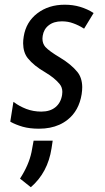

<svg xmlns="http://www.w3.org/2000/svg" viewBox="-20 -531 442 806"><path d="M231.4 -289.6Q279.3 -260.7 305.2 -228.5Q324.7 -204.1 325.2 -165.5Q325.2 -151.9 322.8 -135.7Q311.5 -65.9 263.7 -28.3Q247.6 -15.6 229 -7.3Q210.4 1 189.2 5.1Q168 9.3 143.6 9.3Q104.5 9.3 75.2 1Q45.4 -7.8 24.4 -19.5L23.4 -20.5V-22L35.6 -99.1L36.6 -103.5L40 -101.1Q60.5 -85.4 90.3 -73.7Q120.1 -62.5 153.3 -62.5Q190.4 -62.5 212.9 -81.1Q235.4 -99.6 240.7 -132.8Q241.7 -139.2 241.7 -145Q241.7 -164.6 230 -178.7Q209 -204.1 170.4 -227.1Q122.1 -254.9 96.7 -286.6Q77.6 -310.5 77.1 -349.1Q77.1 -362.8 79.6 -377.9Q89.4 -439 136.7 -475.1Q184.1 -511.2 251.5 -511.2H252Q286.1 -511.2 315.9 -502.4Q347.7 -492.7 371.1 -477.5L373 -476.1L371.6 -474.1L334.5 -413.1L333 -410.6L330.6 -412.1Q309.6 -425.3 287.6 -433.1Q265.6 -441.4 240.7 -441.4Q240.2 -441.4 239.7 -441.4H239.3Q205.6 -441.4 184.6 -424.8Q163.6 -408.7 159.2 -380.4Q158.2 -374 158.2 -368.7Q158.2 -348.1 170.4 -334Q187 -315.9 231.4 -289.6ZM109.4 254.9 64 218.8Q101.1 161.6 112.3 107.4L121.1 59.6H201.2L196.3 91.8Q180.7 193.4 109.4 254.9Z"/></svg>

Font: MAUL Condensed Italic
Style: Condenced Regular Italic
Weight: 400
Italic angle: -12°
Designer: MAUL
Version: Version 1.0; 2020; ttfautohint (v1.8.3)